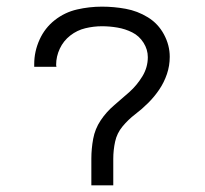

<svg xmlns="http://www.w3.org/2000/svg" viewBox="-20 -558 616 578"><path d="M255 0H321V-80Q321 -106 326.5 -131.5Q332 -157 349 -177.5Q366 -198 387 -214Q408 -230 426.5 -248.5Q445 -267 459.5 -288.5Q474 -310 482.5 -335Q491 -360 491 -387Q491 -422 473.5 -454.5Q456 -487 425 -506Q394 -525 358.5 -531.5Q323 -538 287 -538Q249 -538 212 -529.5Q175 -521 145 -497.5Q115 -474 99 -438.5Q83 -403 83 -365Q83 -361 83 -357H150Q149 -360 149 -363Q149 -388 160 -411.5Q171 -435 191.5 -451Q212 -467 237 -473Q262 -479 287 -479Q310 -479 333.5 -475Q357 -471 378 -460.5Q399 -450 412 -429.5Q425 -409 425 -386Q425 -355 408.5 -328Q392 -301 369.5 -281Q347 -261 323.5 -241Q300 -221 283 -195.5Q266 -170 260.5 -140Q255 -110 255 -80Z"/></svg>

Font: Iosevka Sparkle Light
Style: Regular
Weight: 300
Designer: Belleve Invis
Foundry: Belleve Invis
Version: Version 4.5.0; ttfautohint (v1.8.3)